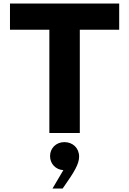

<svg xmlns="http://www.w3.org/2000/svg" viewBox="-20 -760 738 1097"><path d="M436 0V-590H661V-740H37V-590H262V0ZM338 317 345 307C403 224 432 178 432 135C432 85 395 52 348 52C300 52 266 87 266 132C266 176 299 210 342 212L280 317Z"/></svg>

Font: Be Vietnam Pro ExtraBold
Style: Regular
Weight: 800
Designer: Lam Bao, Tony Le, Vietanh Nguyen
Foundry: Yellow Type Foundry
Version: Version 1.002